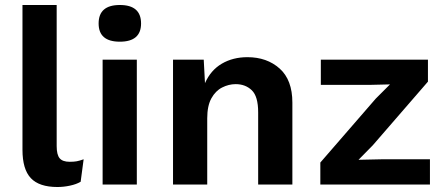

<svg xmlns="http://www.w3.org/2000/svg" viewBox="-20 -739 1783 769"><path d="M207 -719V-154Q207 -119 219 -105Q231 -91 259 -91Q276 -91 287 -93Q298 -95 315 -101L303 -11Q286 -1 260.5 4.5Q235 10 210 10Q137 10 103.5 -25.5Q70 -61 70 -139V-719Z M460 -572Q375 -572 375 -645Q375 -719 460 -719Q545 -719 545 -645Q545 -572 460 -572ZM528 -500V0H391V-500Z M673 0V-500H796L801 -406Q824 -458 868.5 -484Q913 -510 971 -510Q1049 -510 1100 -464.5Q1151 -419 1151 -328V0H1014V-289Q1014 -353 988.5 -377.5Q963 -402 924 -402Q896 -402 869.5 -388.5Q843 -375 826.5 -345Q810 -315 810 -265V0Z M1263 0V-88L1485 -344L1542 -401L1459 -399H1265V-500H1694V-412L1473 -157L1416 -99L1507 -101H1702V0Z"/></svg>

Font: Work Sans SemiBold
Style: Regular
Weight: 600
Designer: Wei Huang
Foundry: Wei Huang
Version: Version 2.010; ttfautohint (v1.8.3)